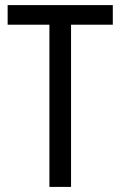

<svg xmlns="http://www.w3.org/2000/svg" viewBox="-20 -734 474 754"><path d="M259 0H174V-637H10V-714H423V-637H259Z"/></svg>

Font: Noto Sans Lao Condensed
Style: Regular
Weight: 400
Width: 3
Designer: Monotype Design Team
Foundry: Monotype Imaging Inc.
Version: Version 2.003; ttfautohint (v1.8.4.7-5d5b)